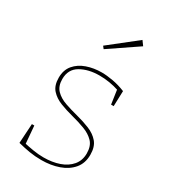

<svg xmlns="http://www.w3.org/2000/svg" viewBox="-190 -866 855 966"><g transform="rotate(30 237.5 -383.0)"><path d="M96 -400Q96 -359 118.5 -336Q141 -313 177 -300.5Q213 -288 252.5 -278Q292 -268 328 -253.5Q364 -239 386.5 -213Q409 -187 409 -140Q409 -91 381.5 -58.5Q354 -26 308.5 -10Q263 6 208 6Q171 6 138 0.5Q105 -5 70 -14L77 -127H91L100 -19L94 -27Q120 -21 151 -16Q182 -11 211 -11Q261 -11 301.5 -25Q342 -39 366 -67.5Q390 -96 390 -137Q390 -180 367.5 -203.5Q345 -227 309 -240.5Q273 -254 233.5 -264Q194 -274 158 -288Q122 -302 99.5 -327Q77 -352 77 -397Q77 -442 101.5 -471Q126 -500 166 -514Q206 -528 252 -528Q281 -528 317.5 -521.5Q354 -515 391 -500L388 -411H373L360 -500L366 -490Q309 -509 250 -509Q186 -509 141 -483Q96 -457 96 -400ZM201 -634 190 -648 347 -772 366 -746Z"/></g></svg>

Font: Bitter Thin
Style: Regular
Weight: 100
Designer: Sol Matas, and Bitter project Authors
Foundry: Sol Matas
Version: Version 2.002